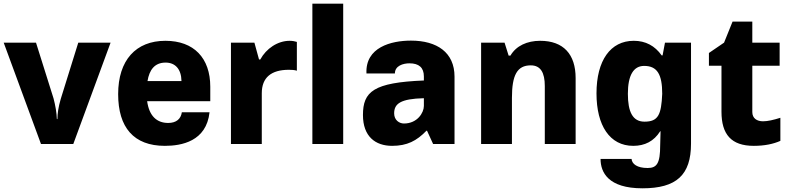

<svg xmlns="http://www.w3.org/2000/svg" viewBox="-20 -780 4279 1040"><path d="M202 0H377L579 -549H404L309 -244C296 -200 291 -163 291 -135H288C287 -169 280 -209 270 -247L175 -549H0Z M1119 -310C1119 -466 1030 -559 876 -559C716 -559 620 -454 620 -270C620 -90 704 10 873 10C963 10 1098 -14 1115 -172H965C960 -136 935 -114 891 -114C829 -114 788 -152 777 -232H1119ZM779 -341C789 -402 818 -441 877 -441C929 -441 962 -406 963 -341Z M1231 0H1398V-275C1398 -360 1449 -402 1545 -402C1558 -402 1577 -401 1588 -397V-553C1578 -556 1565 -559 1549 -559C1484 -559 1422 -517 1390 -458H1383L1358 -549H1231Z M1672 0H1839V-760H1672Z M2104 10C2185 10 2237 -17 2290 -72H2293L2326 0H2442V-365C2442 -496 2347 -560 2206 -560C2099 -560 1958 -524 1965 -382H2119C2119 -424 2164 -437 2198 -437C2249 -437 2276 -414 2276 -366V-344C2003 -333 1946 -284 1946 -157C1946 -41 2013 10 2104 10ZM2168 -111C2143 -111 2115 -129 2115 -166C2115 -218 2149 -245 2276 -248V-206C2276 -170 2241 -111 2168 -111Z M2586 0H2753V-250C2753 -373 2781 -426 2855 -426C2908 -426 2931 -387 2931 -314V0H3098V-357C3098 -486 3032 -559 2906 -559C2835 -559 2776 -532 2745 -479H2735L2713 -549H2586Z M3460 240C3644 240 3723 168 3723 -2V-549H3582L3569 -480H3564C3527 -532 3477 -559 3413 -559C3287 -559 3211 -453 3211 -274C3211 -100 3283 10 3410 10C3473 10 3522 -15 3556 -69H3558C3557 -41 3556 -13 3556 7C3556 105 3538 130 3488 130C3431 130 3403 108 3401 81H3233C3233 153 3274 240 3460 240ZM3471 -121C3407 -121 3381 -174 3381 -272C3381 -373 3412 -423 3469 -423C3540 -423 3567 -377 3567 -272C3562 -159 3546 -121 3471 -121Z M4063 10C4121 10 4169 0 4207 -17V-142C4169 -130 4138 -123 4113 -123C4080 -123 4055 -139 4055 -173V-424H4203V-549H4055V-663H3948L3902 -549L3820 -493V-424H3888V-175C3888 -52 3941 10 4063 10Z"/></svg>

Font: Kathrein 85 Heavy
Style: Regular
Weight: 900
Designer: Lazydogs Typefoundry, based on Open Sans by Ascender Corporation
Foundry: Lazydogs Typefoundry
Version: Version 1.003;PS 001.003;hotconv 1.0.88;makeotf.lib2.5.64775